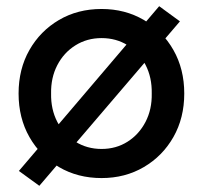

<svg xmlns="http://www.w3.org/2000/svg" viewBox="-20 -565 655 620"><path d="M107 35 41 -13 494 -545 561 -496ZM40 -263Q40 -342 75 -403.5Q110 -465 170.5 -500.5Q231 -536 308 -536Q384 -536 444.5 -500.5Q505 -465 540 -403.5Q575 -342 575 -263Q575 -184 540 -122.5Q505 -61 444.5 -25.5Q384 10 308 10Q231 10 170.5 -25.5Q110 -61 75 -122.5Q40 -184 40 -263ZM470 -263Q471 -315 450 -355.5Q429 -396 392 -419Q355 -442 308 -442Q261 -442 223.5 -418.5Q186 -395 165 -354.5Q144 -314 145 -263Q144 -212 165 -171.5Q186 -131 223.5 -107.5Q261 -84 308 -84Q355 -84 392 -107.5Q429 -131 450 -171.5Q471 -212 470 -263Z"/></svg>

Font: Mach
Style: Regular
Weight: 400
Version: Version 1.002